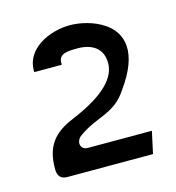

<svg xmlns="http://www.w3.org/2000/svg" viewBox="-69 -900 464 505"><g transform="rotate(-15 163.5 -648.0)"><path d="M29 -481C30 -465 38 -456 55 -456H288L301 -516H127C114 -516 108 -524 108 -533C108 -540 112 -548 120 -553C171 -590 217 -584 253 -640C317 -728 299 -784 256 -813C228 -832 192 -840 164 -840C107 -840 42 -808 42 -750V-745H117V-750C117 -775 140 -776 168 -776C210 -776 236 -756 236 -718C236 -678 200 -639 113 -602C67 -583 27 -558 29 -481Z"/></g></svg>

Font: Charger Pro
Style: Bd
Weight: 700
Designer: Jasper
Foundry: Cannot Into Space Fonts
Version: Version 1.09